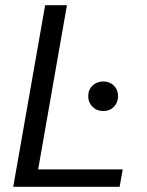

<svg xmlns="http://www.w3.org/2000/svg" viewBox="-20 -720 568 740"><path d="M31 0 154 -700H238L127 -67H453L441 0ZM378 -292Q353 -292 336.5 -308.5Q320 -325 320 -349Q320 -374 336.5 -390Q353 -406 378 -406Q403 -406 419 -390Q435 -374 435 -349Q435 -325 419 -308.5Q403 -292 378 -292Z"/></svg>

Font: DM Sans Italic
Style: Regular
Weight: 400
Italic angle: -10°
Designer: Colophon Foundry, Jonny Pinhorn
Foundry: Colophon Foundry
Version: Version 4.004; ttfautohint (v1.8.4.7-5d5b)